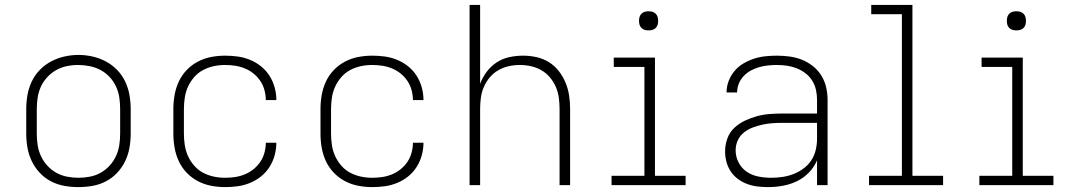

<svg xmlns="http://www.w3.org/2000/svg" viewBox="-20 -755 4390 783"><path d="M300 8Q271 8 242.5 3Q214 -2 188 -15.5Q162 -29 142 -50.5Q122 -72 109.5 -98Q97 -124 92 -152.5Q87 -181 87 -210V-310Q87 -339 92 -367.5Q97 -396 109.5 -422.5Q122 -449 142.5 -470Q163 -491 188.5 -504.5Q214 -518 242.5 -524.5Q271 -531 300 -531Q329 -531 357.5 -524.5Q386 -518 411.5 -504.5Q437 -491 457.5 -470Q478 -449 490.5 -422.5Q503 -396 508 -367.5Q513 -339 513 -310V-210Q513 -181 508 -152.5Q503 -124 490.5 -98Q478 -72 458 -50.5Q438 -29 412 -15.5Q386 -2 357.5 3Q329 8 300 8ZM300 -30Q323 -30 346.5 -34.5Q370 -39 390.5 -50.5Q411 -62 427 -79.5Q443 -97 453 -118.5Q463 -140 466.5 -163.5Q470 -187 470 -210V-310Q470 -334 466.5 -357.5Q463 -381 453 -402.5Q443 -424 426.5 -441.5Q410 -459 389 -470Q368 -481 344.5 -485.5Q321 -490 298 -490Q274 -490 251 -485Q228 -480 208 -468.5Q188 -457 172 -439.5Q156 -422 146.5 -401Q137 -380 133.5 -356.5Q130 -333 130 -310V-210Q130 -187 133.5 -163.5Q137 -140 147 -118.5Q157 -97 173 -79.5Q189 -62 209.5 -50.5Q230 -39 253.5 -34.5Q277 -30 300 -30Z M898 8Q869 8 840.5 2.5Q812 -3 786.5 -16.5Q761 -30 741 -51Q721 -72 709 -98Q697 -124 692 -152.5Q687 -181 687 -210V-310Q687 -339 692 -367.5Q697 -396 709 -422Q721 -448 741 -469Q761 -490 786.5 -503.5Q812 -517 840.5 -522.5Q869 -528 898 -528Q924 -528 949.5 -524.5Q975 -521 999.5 -511Q1024 -501 1044.5 -484.5Q1065 -468 1079 -446Q1093 -424 1100 -398.5Q1107 -373 1107 -347H1064Q1064 -367 1058.5 -387.5Q1053 -408 1041.5 -425Q1030 -442 1014 -455Q998 -468 978.5 -476Q959 -484 938.5 -487Q918 -490 898 -490Q874 -490 851 -485Q828 -480 807.5 -469Q787 -458 771.5 -440Q756 -422 746.5 -401Q737 -380 733.5 -356.5Q730 -333 730 -310V-210Q730 -187 733.5 -163.5Q737 -140 746.5 -119Q756 -98 771.5 -80Q787 -62 807.5 -51Q828 -40 851 -35Q874 -30 898 -30Q918 -30 938.5 -33Q959 -36 978.5 -44Q998 -52 1014 -65Q1030 -78 1041.5 -95Q1053 -112 1058.5 -132.5Q1064 -153 1064 -173H1107Q1107 -147 1100 -121.5Q1093 -96 1079 -74Q1065 -52 1044.5 -35.5Q1024 -19 999.5 -9Q975 1 949.5 4.5Q924 8 898 8Z M1498 8Q1469 8 1440.5 2.5Q1412 -3 1386.5 -16.5Q1361 -30 1341 -51Q1321 -72 1309 -98Q1297 -124 1292 -152.5Q1287 -181 1287 -210V-310Q1287 -339 1292 -367.5Q1297 -396 1309 -422Q1321 -448 1341 -469Q1361 -490 1386.5 -503.5Q1412 -517 1440.5 -522.5Q1469 -528 1498 -528Q1524 -528 1549.5 -524.5Q1575 -521 1599.5 -511Q1624 -501 1644.5 -484.5Q1665 -468 1679 -446Q1693 -424 1700 -398.5Q1707 -373 1707 -347H1664Q1664 -367 1658.5 -387.5Q1653 -408 1641.5 -425Q1630 -442 1614 -455Q1598 -468 1578.5 -476Q1559 -484 1538.5 -487Q1518 -490 1498 -490Q1474 -490 1451 -485Q1428 -480 1407.5 -469Q1387 -458 1371.5 -440Q1356 -422 1346.5 -401Q1337 -380 1333.5 -356.5Q1330 -333 1330 -310V-210Q1330 -187 1333.5 -163.5Q1337 -140 1346.5 -119Q1356 -98 1371.5 -80Q1387 -62 1407.5 -51Q1428 -40 1451 -35Q1474 -30 1498 -30Q1518 -30 1538.5 -33Q1559 -36 1578.5 -44Q1598 -52 1614 -65Q1630 -78 1641.5 -95Q1653 -112 1658.5 -132.5Q1664 -153 1664 -173H1707Q1707 -147 1700 -121.5Q1693 -96 1679 -74Q1665 -52 1644.5 -35.5Q1624 -19 1599.5 -9Q1575 1 1549.5 4.5Q1524 8 1498 8Z M1895 0V-735H1938V-413Q1948 -440 1965 -462.5Q1982 -485 2005.5 -500.5Q2029 -516 2057 -522Q2085 -528 2113 -528Q2141 -528 2168 -522Q2195 -516 2218.5 -501.5Q2242 -487 2259 -465Q2276 -443 2286.5 -417.5Q2297 -392 2301 -365Q2305 -338 2305 -310V0H2262V-310Q2262 -333 2259 -356Q2256 -379 2247 -400Q2238 -421 2223 -439Q2208 -457 2188 -468.5Q2168 -480 2145.5 -485Q2123 -490 2100 -490Q2077 -490 2054.5 -485Q2032 -480 2012 -468.5Q1992 -457 1977 -439Q1962 -421 1953 -400Q1944 -379 1941 -356Q1938 -333 1938 -310V0Z M2474 0V-38H2608V-482H2483V-520H2651V-38H2776V0ZM2625 -631Q2617 -631 2609.5 -633Q2602 -635 2596 -641Q2590 -647 2588 -654.5Q2586 -662 2586 -670Q2586 -678 2588 -685.5Q2590 -693 2596 -699Q2602 -705 2609.5 -707Q2617 -709 2625 -709Q2633 -709 2640.5 -707Q2648 -705 2654 -699Q2660 -693 2662 -685.5Q2664 -678 2664 -670Q2664 -662 2662 -654.5Q2660 -647 2654 -641Q2648 -635 2640.5 -633Q2633 -631 2625 -631Z M3113 8Q3091 8 3069.5 5.5Q3048 3 3027.5 -4.5Q3007 -12 2989.5 -25Q2972 -38 2960 -56Q2948 -74 2942.5 -95Q2937 -116 2937 -138Q2937 -164 2946 -189.5Q2955 -215 2974 -233Q2993 -251 3017 -262.5Q3041 -274 3066.5 -281Q3092 -288 3118 -290Q3144 -292 3170 -292H3312V-348Q3312 -369 3307.5 -389Q3303 -409 3292 -426.5Q3281 -444 3264.5 -456.5Q3248 -469 3229 -476.5Q3210 -484 3189.5 -487Q3169 -490 3148 -490Q3130 -490 3111.5 -488Q3093 -486 3075.5 -481Q3058 -476 3041.5 -467Q3025 -458 3012.5 -444.5Q3000 -431 2993 -414Q2986 -397 2986 -378H2943Q2943 -402 2951.5 -424.5Q2960 -447 2975.5 -465.5Q2991 -484 3011.5 -496Q3032 -508 3054.5 -515.5Q3077 -523 3101 -525.5Q3125 -528 3148 -528Q3174 -528 3200 -524.5Q3226 -521 3250 -511.5Q3274 -502 3295 -485.5Q3316 -469 3329.5 -447Q3343 -425 3349 -399.5Q3355 -374 3355 -348V0H3312V-101Q3300 -73 3278.5 -51Q3257 -29 3230 -16Q3203 -3 3173 2.5Q3143 8 3113 8ZM3125 -30Q3148 -30 3171.5 -33.5Q3195 -37 3216.5 -45.5Q3238 -54 3257 -68Q3276 -82 3288.5 -101Q3301 -120 3306.5 -143Q3312 -166 3312 -189V-254H3170Q3150 -254 3129.5 -252.5Q3109 -251 3088.5 -246.5Q3068 -242 3048.5 -234.5Q3029 -227 3013 -214Q2997 -201 2988.5 -182Q2980 -163 2980 -142Q2980 -116 2992 -92.5Q3004 -69 3025.5 -54.5Q3047 -40 3073 -35Q3099 -30 3125 -30Z M3524 0V-38H3658V-697H3533V-735H3701V-38H3826V0Z M3974 0V-38H4108V-482H3983V-520H4151V-38H4276V0ZM4125 -631Q4117 -631 4109.5 -633Q4102 -635 4096 -641Q4090 -647 4088 -654.5Q4086 -662 4086 -670Q4086 -678 4088 -685.5Q4090 -693 4096 -699Q4102 -705 4109.5 -707Q4117 -709 4125 -709Q4133 -709 4140.5 -707Q4148 -705 4154 -699Q4160 -693 4162 -685.5Q4164 -678 4164 -670Q4164 -662 4162 -654.5Q4160 -647 4154 -641Q4148 -635 4140.5 -633Q4133 -631 4125 -631Z"/></svg>

Font: Zed Sans Extralight Extended
Style: Regular
Weight: 200
Width: 7
Designer: Belleve Invis
Foundry: Belleve Invis
Version: Version 1.0.0; ttfautohint (v1.8.4)